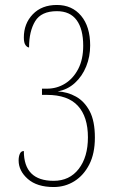

<svg xmlns="http://www.w3.org/2000/svg" viewBox="-20 -744 465 773"><path d="M196 9Q129 9 92 -23.5Q55 -56 55 -98Q55 -114 60 -125Q65 -136 76 -136Q76 -16 196 -16Q260 -16 297 -64Q334 -112 334 -191Q334 -274 293.5 -318Q253 -362 169 -362H149V-387H169Q209 -387 242 -407.5Q275 -428 295 -466.5Q315 -505 315 -560Q315 -627 288.5 -663Q262 -699 209 -699Q146 -699 121.5 -658.5Q97 -618 97 -553Q90 -553 83 -562Q76 -571 76 -593Q76 -649 112 -686.5Q148 -724 209 -724Q270 -724 306.5 -680.5Q343 -637 343 -561Q343 -516 327 -476.5Q311 -437 281.5 -410Q252 -383 212 -376Q252 -374 286 -355Q320 -336 341 -296.5Q362 -257 362 -190Q362 -126 339.5 -82Q317 -38 279.5 -14.5Q242 9 196 9Z"/></svg>

Font: Noto Serif Khmer ExtraCondensed Thin
Style: Regular
Weight: 100
Width: 2
Designer: Danh Hong and the Monotype Design Team
Foundry: Monotype Imaging Inc.
Version: Version 2.004; ttfautohint (v1.8.4.7-5d5b)